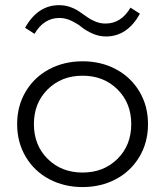

<svg xmlns="http://www.w3.org/2000/svg" viewBox="-20 -721 649 755"><path d="M81.3 -104.2Q47.4 -161.1 47.4 -232.9Q47.4 -304.7 81.3 -361.3Q115.2 -418 173.8 -449Q232.4 -480 304.7 -480Q377 -480 435.5 -449Q494.1 -418 528.1 -361.3Q562 -304.7 562 -232.9Q562 -161.1 528.1 -104.2Q494.1 -47.4 435.5 -16.4Q377 14.6 304.7 14.6Q232.4 14.6 173.8 -16.4Q115.2 -47.4 81.3 -104.2ZM167.5 -369.6Q113.3 -315.9 113.3 -232.9Q113.3 -149.9 167.5 -96.2Q221.7 -42.5 304.7 -42.5Q387.7 -42.5 441.9 -96.2Q496.1 -149.9 496.1 -232.9Q496.1 -315.9 441.9 -369.6Q387.7 -423.3 304.7 -423.3Q221.7 -423.3 167.5 -369.6ZM78.6 -611.8Q128.4 -700.7 212.4 -700.7Q235.4 -700.7 256.1 -693.4Q276.9 -686 292.2 -675.3Q307.6 -664.6 322.8 -653.8Q337.9 -643.1 356.4 -635.7Q375 -628.4 395 -628.4Q456.5 -628.4 493.2 -690.9L530.3 -667Q480.5 -577.6 397 -577.6Q369.1 -577.6 343.5 -589.1Q317.9 -600.6 301.5 -614Q285.2 -627.4 261.5 -638.9Q237.8 -650.4 213.9 -650.4Q152.3 -650.4 115.7 -587.9Z"/></svg>

Font: Spartan MB
Style: Regular
Weight: 400
Designer: Matt Bailey, Mirko Velimirovic
Foundry: Matt Bailey
Version: Version 1.005